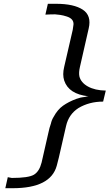

<svg xmlns="http://www.w3.org/2000/svg" viewBox="-20 -770 577 1011"><path d="M21 163 42 167Q130 167 158.5 150Q187 133 199 86L235 -72Q240 -97 248 -119Q252 -138 262 -154Q283 -193 312 -213.5Q341 -234 381 -249Q386 -251 404 -256Q408 -257 415 -258Q422 -259 423 -259Q431 -260 436 -262L446 -263Q342 -274 318 -346Q308 -377 318 -418L363 -613Q365 -623 367 -641Q369 -671 332 -683Q314 -689 297 -691.5Q280 -694 270 -694.5Q260 -695 243 -694Q226 -693 219 -693L232 -750H275Q369 -750 416 -719Q463 -688 447 -620L401 -418Q394 -388 398 -368Q406 -335 443 -314.5Q480 -294 537 -293L523 -235Q450 -235 393 -201Q342 -168 328 -107L290 59Q288 66 284.5 80.5Q281 95 279 102Q247 221 47 221H8Z"/></svg>

Font: Coval
Style: Light Italic
Weight: 300
Foundry: Context Ltd
Version: Version 001.000